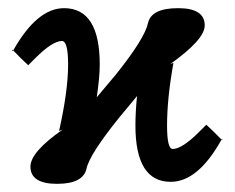

<svg xmlns="http://www.w3.org/2000/svg" viewBox="-20 -431 572 468"><path d="M146 -273.9Q146 -331.1 130.9 -331.1Q107.9 -331.1 65.9 -289.1L48.8 -272L30.8 -289.1L12.2 -308.1L11.2 -306.2L9.8 -308.1L11.2 -310.1L12.2 -308.1Q70.3 -411.1 136.2 -411.1Q223.1 -411.1 223.1 -273.9Q223.1 -242.2 215.8 -193.8L262.2 -249Q333 -337.4 340.8 -375Q349.1 -411.1 414.1 -411.1Q479 -411.1 479 -369.1Q479 -334.5 395 -274.9L402.8 -277.8Q387.2 -191.4 387.2 -125Q387.2 -67.9 400.9 -67.9Q423.8 -67.9 465.8 -109.9L482.9 -127L501 -109.9L520 -90.8Q462.9 12.2 396 12.2Q310.1 12.2 310.1 -125Q310.1 -158.2 314 -196.8L271 -145Q198.2 -54.7 190.9 -20Q182.6 17.1 119.1 17.1Q54.2 17.1 54.2 -24.9Q54.2 -60.5 132.8 -115.2L124 -111.8Q146 -209.5 146 -273.9ZM520 -90.8Q521 -90.8 521 -92.8L522 -90.8L521 -88.9Z"/></svg>

Font: Linux Libertine G
Style: Semibold
Weight: 600
Designer: Philipp H. Poll
Foundry: Philipp H. Poll
Version: Version 5.1.1